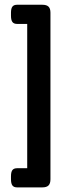

<svg xmlns="http://www.w3.org/2000/svg" viewBox="-20 -687 292 827"><path d="M27.3 85V72.3Q27.3 53.7 33.4 45.7Q39.6 37.6 53.2 37.6H97.2V-584H53.2Q39.6 -584 33.4 -592.3Q27.3 -600.6 27.3 -619.1V-632.3Q27.3 -650.4 33.4 -658.4Q39.6 -666.5 53.2 -666.5H162.6Q180.7 -666.5 189 -658.4Q197.3 -650.4 197.3 -632.3V85Q197.3 103.5 189 111.8Q180.7 120.1 162.6 120.1H53.2Q39.6 120.1 33.4 111.8Q27.3 103.5 27.3 85Z"/></svg>

Font: Jaldi
Style: Bold
Weight: 400
Designer: Pablo Cosgaya and Nicolas Silva
Foundry: Omnibus-Type
Version: Version 1.007